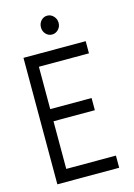

<svg xmlns="http://www.w3.org/2000/svg" viewBox="-120 -852 640 915"><g transform="rotate(-15 200.0 -394.5)"><path d="M46 0V-624H353V-564H106V-355H310V-295H106V-60H351V0ZM207 -696Q189 -696 176.5 -709.5Q164 -723 164 -742Q164 -762 176.5 -775.5Q189 -789 207 -789Q225 -789 238 -775Q251 -761 251 -742Q251 -723 238 -709.5Q225 -696 207 -696Z"/></g></svg>

Font: Inconsolata Condensed
Style: Regular
Weight: 400
Width: 3
Monospace: yes
Designer: Raph Levien, Cyreal, Brenton Simpson
Foundry: Raph Levien, Cyreal, Google
Version: Version 3.000; ttfautohint (v1.8.2.53-6de2)